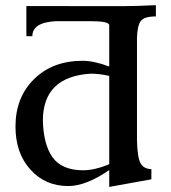

<svg xmlns="http://www.w3.org/2000/svg" viewBox="-20 -717 669 750"><path d="M303.2 -51.8Q350.6 -51.8 406.7 -75.7V-420.4Q369.6 -429.2 334 -429.2Q147.5 -417.5 147.5 -245.6Q149.9 -151.9 185.5 -102.3Q221.2 -52.7 303.2 -51.8ZM406.7 13.2V-52.7Q315.9 9.8 246.6 9.8Q156.7 9.8 98.6 -54.7Q40.5 -119.1 40.5 -222.7Q40.5 -336.9 113.3 -408.2Q186 -479.5 302.2 -479.5Q348.1 -479.5 406.7 -457V-619.1Q404.8 -634.3 333.5 -634.3H198.2Q106.4 -629.4 106.4 -575.7H83V-693.4L457 -692.9Q506.3 -692.9 588.9 -696.8V-652.8Q543 -652.8 529.8 -634.8Q516.6 -616.7 515.1 -569.8V-168.5Q516.6 -101.6 529.1 -79.3Q541.5 -57.1 571.3 -56.2V-16.6Z"/></svg>

Font: Kelvinch
Style: Bold
Weight: 700
Designer: Paul James Miller
Foundry: High-Logic / Made with FontCreator
Version: Version 3.501;March 28, 2021;FontCreator 13.0.0.2683 64-bit